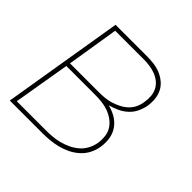

<svg xmlns="http://www.w3.org/2000/svg" viewBox="-139 -649 778 778"><g transform="rotate(45 250.0 -260.0)"><path d="M16 0 102 -520H282Q302 -520 322 -517.5Q342 -515 360 -507.5Q378 -500 393 -487.5Q408 -475 416.5 -458Q425 -441 427 -421Q429 -401 426 -380Q422 -360 413 -341Q404 -322 388 -307.5Q372 -293 352.5 -284Q333 -275 313 -270Q337 -264 357.5 -252Q378 -240 391.5 -221Q405 -202 409 -178Q413 -154 409 -129Q406 -107 395.5 -86.5Q385 -66 368 -50.5Q351 -35 330.5 -25Q310 -15 288.5 -9.5Q267 -4 245.5 -2Q224 0 203 0ZM82 -279H246Q263 -279 280 -280.5Q297 -282 313.5 -287Q330 -292 346 -300Q362 -308 375.5 -320.5Q389 -333 396.5 -349.5Q404 -366 406 -383Q409 -400 407.5 -417.5Q406 -435 398.5 -449.5Q391 -464 378 -474.5Q365 -485 349.5 -491Q334 -497 316.5 -499.5Q299 -502 282 -502H118ZM38 -18H203Q222 -18 241 -19.5Q260 -21 279.5 -26Q299 -31 318 -40Q337 -49 352.5 -62.5Q368 -76 377.5 -94.5Q387 -113 390 -132Q393 -152 390.5 -171.5Q388 -191 378 -206.5Q368 -222 352.5 -233Q337 -244 319 -250.5Q301 -257 281.5 -259Q262 -261 241 -261H79Z"/></g></svg>

Font: Iosevka SS04 Thin Oblique
Style: Regular
Weight: 100
Italic angle: -9°
Monospace: yes
Designer: Belleve Invis
Foundry: Belleve Invis
Version: Version 19.0.0; ttfautohint (v1.8.4)